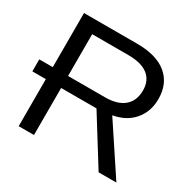

<svg xmlns="http://www.w3.org/2000/svg" viewBox="-151 -850 1024 1011"><g transform="rotate(30 361.0 -344.0)"><path d="M568 0 390 -286H175V0H82V-286H0V-359H82V-688H406Q523 -688 585.5 -636.5Q648 -585 648 -491Q648 -415 603.5 -362.5Q559 -310 480 -296L676 0ZM555 -490Q555 -550 514.5 -581.5Q474 -613 396 -613H175V-359H400Q475 -359 515 -393Q555 -427 555 -490Z"/></g></svg>

Font: Libra Sans
Style: Regular
Weight: 400
Foundry: Context Ltd
Version: Version 1.000; ttfautohint (v1.3)